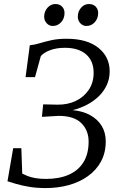

<svg xmlns="http://www.w3.org/2000/svg" viewBox="-20 -948 599 976"><path d="M212.5 8Q167 8 129.2 1.8Q91.5 -4.5 63.2 -12.8Q35 -21 18 -26.5L47 -194.5H88.5L93 -65.5Q104.5 -59.5 120.2 -53.2Q136 -47 159 -42.8Q182 -38.5 214 -38.5Q281.5 -38.5 330 -60Q378.5 -81.5 404.5 -123.8Q430.5 -166 430.5 -228.5Q430.5 -285 393.5 -322Q356.5 -359 278 -359L193 -354L199.5 -417.5L271 -416Q323.5 -415 365.2 -435Q407 -455 431.5 -491.8Q456 -528.5 456 -578Q456 -638 417.8 -671.5Q379.5 -705 310 -705Q266.5 -705 234.5 -692.8Q202.5 -680.5 187.5 -663L158 -556H110L131.5 -718Q155 -720 181 -728Q207 -736 240.5 -743.5Q274 -751 319 -751Q422.5 -751 480 -705Q537.5 -659 537.5 -585.5Q537.5 -548 523 -516.2Q508.5 -484.5 482.8 -459.2Q457 -434 422.8 -416Q388.5 -398 349.5 -388Q400.5 -383.5 438.2 -362.8Q476 -342 496.8 -308.2Q517.5 -274.5 517.5 -229.5Q517.5 -171.5 493.5 -127.2Q469.5 -83 427.2 -52.8Q385 -22.5 330 -7.2Q275 8 212.5 8ZM248 -816Q230 -816 217 -830.2Q204 -844.5 204.5 -865Q205.5 -891.5 222.2 -909.5Q239 -927.5 261.5 -927.5Q283.5 -927.5 296 -914Q308.5 -900.5 308 -880.5Q307.5 -853 290.2 -834.5Q273 -816 248 -816ZM419 -816Q401 -816 388 -830.2Q375 -844.5 375.5 -865Q376.5 -891.5 392.8 -909.5Q409 -927.5 432 -927.5Q454 -927.5 466.8 -914Q479.5 -900.5 479 -880.5Q478.5 -853 461.2 -834.5Q444 -816 419 -816Z"/></svg>

Font: Merriweather Light
Style: Italic
Weight: 300
Italic angle: -7.8°
Designer: Eben Sorkin
Foundry: Eben Sorkin
Version: Version 2.101